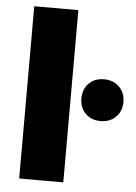

<svg xmlns="http://www.w3.org/2000/svg" viewBox="-53 -783 584 824"><g transform="rotate(5 239.0 -371.0)"><path d="M61 -742H251V0H61ZM297 -366Q297 -406 322 -431Q347 -456 387 -456Q427 -456 452.5 -431Q478 -406 478 -366Q478 -326 452.5 -301Q427 -276 387 -276Q347 -276 322 -301Q297 -326 297 -366Z"/></g></svg>

Font: CMG Sans ExtraBold
Style: Regular
Weight: 800
Designer: Julieta Ulanovsky
Foundry: Julieta Ulanovsky
Version: Version 7.200